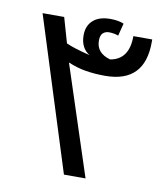

<svg xmlns="http://www.w3.org/2000/svg" viewBox="-80 -767 722 833"><g transform="rotate(10 281.5 -350.0)"><path d="M44.9 -673.8H140.1L171.9 -563Q202.6 -548.3 276.9 -529.8Q236.8 -554.7 236.8 -610.8Q236.8 -652.3 263.4 -676.3Q290 -700.2 338.9 -700.2Q375.5 -700.2 398.9 -689.9L384.8 -634.8Q365.7 -642.1 342.8 -642.1Q328.1 -642.1 317.1 -632.6Q306.2 -623 306.2 -599.1Q306.2 -544.4 368.2 -526.9Q450.2 -540.5 450.2 -644H533.2V-631.8Q533.2 -453.1 358.9 -453.1Q313 -453.1 273.2 -459.7Q233.4 -466.3 194.8 -482.9L353 0H257.8Z"/></g></svg>

Font: Droid Arabic Kufi
Style: Regular
Weight: 400
Designer: Pascal Zoghbi
Foundry: Irfont.ir
Version: Version 1.00 February 28, 2013, initial release